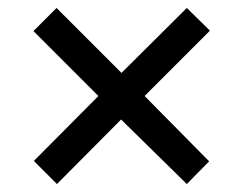

<svg xmlns="http://www.w3.org/2000/svg" viewBox="-20 -594 612 482"><path d="M449 -574 285 -411 122 -574 64 -516 227 -353 65 -190 123 -132 284 -294 449 -132 505 -189 343 -353 507 -517Z"/></svg>

Font: Noto Sans Bamum Medium
Style: Regular
Weight: 500
Designer: Monotype Design Team
Foundry: Monotype Imaging Inc.
Version: Version 2.002